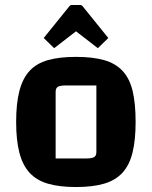

<svg xmlns="http://www.w3.org/2000/svg" viewBox="-20 -741 611 773"><path d="M286 12Q219 12 173 -1.5Q127 -15 99 -45.5Q71 -76 58 -126.5Q45 -177 45 -250Q45 -324 58 -374.5Q71 -425 99 -455.5Q127 -486 173 -499Q219 -512 286 -512Q353 -512 399 -499Q445 -486 473.5 -455.5Q502 -425 514 -374.5Q526 -324 526 -250Q526 -177 513.5 -126.5Q501 -76 473 -45.5Q445 -15 399 -1.5Q353 12 286 12ZM204 -103H325Q350 -103 359 -108.5Q368 -114 368 -129V-397H247Q222 -397 213 -391.5Q204 -386 204 -371ZM198 -547 156 -588 257 -713Q262 -721 270 -721H302Q310 -721 315 -713L416 -588L374 -547L286 -615Z"/></svg>

Font: Changa SemiBold
Style: Regular
Weight: 600
Designer: Eduardo Rodriguez Tunni
Foundry: Eduardo Rodriguez Tunni
Version: Version 3.002; ttfautohint (v1.8.2)